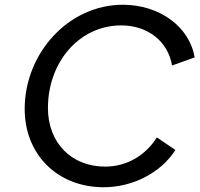

<svg xmlns="http://www.w3.org/2000/svg" viewBox="-20 -777 844 809"><path d="M417 12C540 12 659 -50 719 -145L641 -198C591 -119 511 -75 423 -75C281 -75 182 -175 182 -322C182 -514 313 -670 491 -670C602 -670 688 -603 705 -501L800 -535C779 -665 651 -757 498 -757C268 -757 84 -552 84 -318C84 -125 223 12 417 12Z"/></svg>

Font: Plus Jakarta Text
Style: Italic
Weight: 400
Italic angle: -12°
Designer: Gumpita Rahayu
Foundry: Tokotype Studio
Version: Version 1.000;hotconv 1.0.109;makeotfexe 2.5.65596